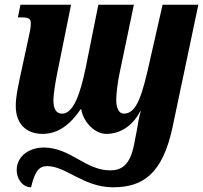

<svg xmlns="http://www.w3.org/2000/svg" viewBox="-20 -556 863 816"><path d="M112 240C128 174 144 150 181 150C260 150 336 240 460 240C586 240 670 185 713 -14L823 -536H671L621 -316C585 -151 562 -73 506 -73C486 -73 474 -96 474 -131C474 -151 479 -204 488 -244L549 -536H398L344 -267C322 -161 293 -73 244 -73C218 -73 207 -94 207 -131C207 -154 216 -210 222 -239L282 -536H67L56 -482H75C101 -482 111 -476 111 -457C111 -437 106 -416 100 -389L63 -218C56 -183 47 -143 47 -106C47 -22 99 13 161 13C225 13 277 -24 323 -92H325C334 -39 381 13 432 13C484 13 540 -14 576 -83H578C570 -55 566 -29 561 1L550 57C532 152 491 168 448 168C343 168 279 71 166 71C106 71 54 105 51 163C49 199 73 240 112 240Z"/></svg>

Font: Noto Serif Condensed Extra
Style: Italic
Weight: 800
Width: 3
Italic angle: -12°
Designer: Monotype Design Team
Foundry: Monotype Imaging Inc.
Version: Version 1.901